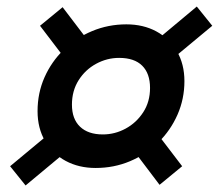

<svg xmlns="http://www.w3.org/2000/svg" viewBox="-20 -674 676 593"><path d="M275.4 -155.2Q223.4 -155.2 182.9 -177Q142.4 -198.8 119.2 -238.4Q96 -278 96 -330.6Q96 -386.6 117.4 -435Q138.8 -483.4 176.6 -520.2Q214.4 -557 264.3 -577.9Q314.2 -598.8 370.2 -598.8Q422.6 -598.8 462.9 -577Q503.2 -555.2 526.4 -515.6Q549.6 -476 549.6 -423.4Q549.6 -368.4 528.2 -319.8Q506.8 -271.2 469 -234.1Q431.2 -197 381.6 -176.1Q332 -155.2 275.4 -155.2ZM297.6 -258.8Q334.8 -258.8 368 -276.8Q401.2 -294.8 422.3 -327.2Q443.4 -359.6 443.4 -402.4Q443.4 -447 419.2 -471.1Q395 -495.2 348 -495.2Q310.4 -495.2 276.9 -477Q243.4 -458.8 222.8 -426.2Q202.2 -393.6 202.2 -350.8Q202.2 -306.6 227.2 -282.7Q252.2 -258.8 297.6 -258.8ZM59 -101.2 11.2 -160.6 166.2 -289.4 214 -230.2ZM472.8 -103.2 375.2 -232.2 444.4 -289.4 542.6 -160.6ZM480.6 -465.6 433.4 -524.8 587.8 -653.8 635.6 -594.4ZM201.8 -465.6 103.6 -594.4 173.4 -651.8 271.6 -522.8Z"/></svg>

Font: Geist Mono
Style: Italic
Weight: 400
Italic angle: -12°
Monospace: yes
Designer: Basement.studio, Andrés Briganti, Mateo Zaragoza
Foundry: Basement.studio, Vercel, Andrés Briganti, Guido Ferreyra, Mateo Zaragoza
Version: Version 1.500